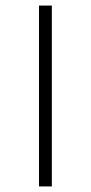

<svg xmlns="http://www.w3.org/2000/svg" viewBox="-20 -669 326 689"><path d="M120 0V-649H166V0Z"/></svg>

Font: Julius Sans One
Style: Regular
Weight: 400
Designer: Luciano Vergara
Foundry: LatinoType
Version: Version 1.001